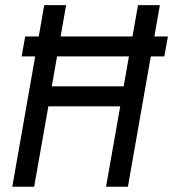

<svg xmlns="http://www.w3.org/2000/svg" viewBox="-20 -713 661 733"><path d="M62.5 -497.6H114.3L26.9 0H110.4L164.6 -307.1H439L384.8 0H468.3L555.7 -497.6H607.4L621.1 -573.7H569.3L590.3 -693.4H506.8L485.8 -573.7H211.4L232.4 -693.4H148.9L127.9 -573.7H76.2ZM177.7 -383.3 197.8 -497.6H472.2L452.1 -383.3Z"/></svg>

Font: Cascadia Mono SemiLight
Style: Italic
Weight: 350
Italic angle: -10°
Monospace: yes
Designer: Aaron Bell
Foundry: Saja Typeworks
Version: Version 2404.023